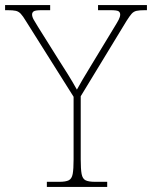

<svg xmlns="http://www.w3.org/2000/svg" viewBox="-31 -734 597 754"><path d="M153 0V-20H202Q227 -20 239 -26Q251 -32 254.5 -51Q258 -70 258 -108V-354L71 -651Q59 -671 50.5 -680Q42 -689 31 -691.5Q20 -694 -2 -694H-11V-714H166V-694H133Q108 -694 101.5 -689.5Q95 -685 95 -677Q95 -668 101.5 -656.5Q108 -645 118 -629L197 -503Q217 -472 236 -441.5Q255 -411 271 -382Q279 -397 292.5 -420Q306 -443 325 -474L419 -629Q429 -645 435 -656.5Q441 -668 441 -677Q441 -685 435 -689.5Q429 -694 403 -694H354V-714H546V-694H538Q517 -694 505.5 -691.5Q494 -689 486 -680Q478 -671 466 -652L286 -356V-108Q286 -70 289.5 -51Q293 -32 305 -26Q317 -20 342 -20H390V0Z"/></svg>

Font: Noto Serif Tamil Thin
Style: Italic
Weight: 100
Italic angle: -12°
Designer: Indian Type Foundry, Tom Grace, and the Monotype Design Team
Foundry: Monotype Imaging Inc.
Version: Version 2.003; ttfautohint (v1.8.4.7-5d5b)